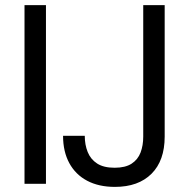

<svg xmlns="http://www.w3.org/2000/svg" viewBox="-20 -720 741 752"><path d="M76 0V-700H160V0ZM430 12Q367 12 321.5 -12Q276 -36 251.5 -81Q227 -126 227 -188H312Q312 -153 323.5 -124.5Q335 -96 360.5 -79.5Q386 -63 429 -63Q471 -63 495.5 -79Q520 -95 530.5 -122.5Q541 -150 541 -185V-700H625V-185Q625 -91 573.5 -39.5Q522 12 430 12Z"/></svg>

Font: DM Sans 11pt
Style: Regular
Weight: 400
Version: Version 4.004;gftools[0.9.30]